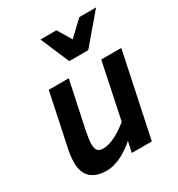

<svg xmlns="http://www.w3.org/2000/svg" viewBox="-184 -887 949 1022"><g transform="rotate(-30 291.0 -375.5)"><path d="M244.1 -512.2 184.1 -230Q178.7 -203.6 175.8 -183.3Q172.9 -163.1 172.9 -147.9Q172.9 -118.7 183.8 -107.4Q194.8 -96.2 216.8 -96.2Q235.8 -96.2 255.6 -102.3Q275.4 -108.4 295.4 -118.7Q315.4 -128.9 334.7 -142.3Q354 -155.8 372.1 -169.9L443.8 -512.2H566.9L459 0H335.9L350.1 -65.9Q331.1 -49.3 310.1 -34.7Q289.1 -20 266.8 -9Q244.6 2 221.4 8.5Q198.2 15.1 174.8 15.1Q137.2 15.1 112.1 5.1Q86.9 -4.9 71.8 -21.7Q56.6 -38.6 50.3 -60.8Q43.9 -83 43.9 -106.9Q43.9 -129.9 46.9 -152.3Q49.8 -174.8 53.2 -189L121.1 -512.2ZM314.9 -766.1 365.7 -681.2 455.6 -766.1H558.6L408.7 -589.8H292L216.8 -766.1Z"/></g></svg>

Font: Lorenzo Sans
Style: Bold Italic
Weight: 700
Italic angle: -12°
Foundry: Intel Corporation
Version: Version 1.00; ttfautohint (v1.5)